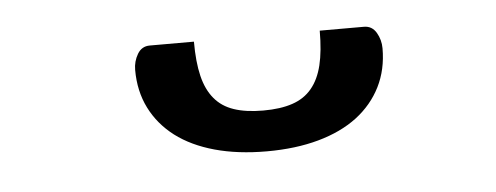

<svg xmlns="http://www.w3.org/2000/svg" viewBox="-27 -760 581 225"><g transform="rotate(-5 264.0 -648.0)"><path d="M280 -629Q300.5 -629 314.5 -633.8Q328.5 -638.5 337.2 -649Q346 -659.5 350 -676Q354 -692.5 354 -716.5H406Q415.5 -716.5 420.5 -708Q425.5 -699.5 425.5 -689.5Q425.5 -664.5 415.5 -644.5Q405.5 -624.5 386.8 -610.2Q368 -596 341 -588.5Q314 -581 280 -581Q246 -581 219 -588.5Q192 -596 173.2 -610.2Q154.5 -624.5 144.5 -644.5Q134.5 -664.5 134.5 -689.5Q134.5 -699.5 139.5 -708Q144.5 -716.5 154 -716.5H206Q206 -692.5 210 -676Q214 -659.5 222.8 -649Q231.5 -638.5 245.5 -633.8Q259.5 -629 280 -629Z"/></g></svg>

Font: Lato
Style: Regular
Weight: 400
Designer: Lukasz Dziedzic with Adam Twardoch and Botio Nikoltchev
Foundry: tyPoland Lukasz Dziedzic
Version: Version 2.015; 2015-08-06; http://www.latofonts.com/